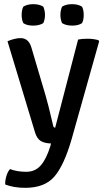

<svg xmlns="http://www.w3.org/2000/svg" viewBox="-20 -684 508 922"><path d="M456 -485 324 -16Q288 109 241.5 163.5Q195 218 101 218Q47 218 5 202Q4 184 10.5 162Q17 140 28 128Q63 141 106 141Q149 141 176 110Q203 79 222 17L225 5Q193 4 175 -7.5Q157 -19 148 -49L16 -486Q52 -501 79 -501Q118 -501 131 -455L199 -225Q209 -193 236 -78Q238 -71 245 -71L355 -494Q372 -498 400.5 -498Q429 -498 453 -491ZM278 -573Q270 -592 270 -612.5Q270 -633 278 -652Q297 -664 326 -664Q355 -664 374 -652Q382 -636 382 -612Q382 -588 374 -573Q357 -561 327 -561Q297 -561 278 -573ZM92 -573Q84 -589 84 -612.5Q84 -636 92 -652Q111 -664 140 -664Q169 -664 188 -652Q196 -633 196 -612Q196 -591 188 -573Q169 -561 139 -561Q109 -561 92 -573Z"/></svg>

Font: Signika
Style: Regular
Weight: 400
Designer: Anna Giedrys
Foundry: Anna Giedrys
Version: Version 1.001